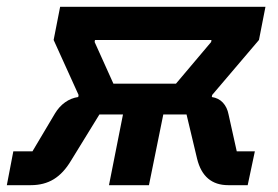

<svg xmlns="http://www.w3.org/2000/svg" viewBox="-56 -542 814 562"><path d="M-36 0 -17 -99H39L105 -210Q117 -230 134.5 -242.5Q152 -255 173 -258L174 -264L101 -425L120 -522H721L702 -425L565 -264L564 -258Q584 -255 596.5 -241.5Q609 -228 613 -207L637 -99H690L669 0H612Q540 0 521 -77L490 -207H422L380 0H263L304 -207H235L152 -72Q130 -35 101.5 -17.5Q73 0 34 0ZM276 -297H459L562 -419L563 -425H222L221 -419Z"/></svg>

Font: IBM Plex Sans SemiBold
Style: Italic
Weight: 600
Italic angle: -11.31°
Designer: Mike Abbink, Paul van der Laan, Pieter van Rosmalen
Foundry: Bold Monday
Version: Version 3.201